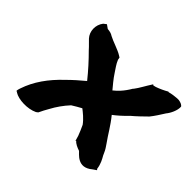

<svg xmlns="http://www.w3.org/2000/svg" viewBox="-120 -650 822 822"><g transform="rotate(45 290.5 -239.5)"><path d="M94 -480C73 -453 75 -415 96 -392C106 -381 118 -371 131 -356C162 -325 191 -293 219 -258C197 -240 172 -218 149 -195C97 -146 59 -93 39 -33L38 -30C38 -29 34 -20 35 -11L38 -15L41 -11C67 6 123 8 158 -9L166 -15L171 -25C173 -30 179 -41 188 -57C204 -87 222 -112 244 -136C258 -145 274 -154 287 -161C301 -150 322 -134 338 -112C345 -97 353 -79 358 -65C360 -59 362 -51 365 -41L367 -44C375 -34 391 -27 406 -22C415 -15 450 38 503 -7L519 -18L515 -23C512 -48 501 -67 493 -81C489 -88 486 -99 478 -111L468 -126C442 -162 427 -192 396 -230C412 -242 432 -259 456 -284C473 -298 499 -323 515 -339C529 -356 544 -380 556 -399C568 -413 583 -443 581 -465C577 -471 568 -476 554 -478H544C530 -477 514 -475 500 -471L497 -472C482 -463 460 -453 445 -448L433 -445L429 -448C410 -419 399 -396 383 -375V-374L382 -375C360 -337 340 -319 324 -306C312 -321 293 -342 277 -367C267 -383 256 -396 248 -416L246 -427L238 -432C218 -445 177 -457 157 -468C147 -475 136 -477 124 -478L107 -490Z"/></g></svg>

Font: Vapor
Style: BlkObl
Weight: 900
Foundry: Cannot Into Space Fonts
Version: Version 0.179